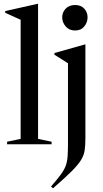

<svg xmlns="http://www.w3.org/2000/svg" viewBox="-20 -762 543 1014"><path d="M181 -28.5 252.5 -13.5V0H17.5V-13.5L89 -28.5V-657.5L7.5 -694.5V-703.5L179 -742H181ZM376.5 -601Q345 -601 326.8 -622.5Q308.5 -644 308.5 -670.5Q308.5 -697 326.8 -716.2Q345 -735.5 376.5 -735.5Q408 -735.5 425.2 -716.2Q442.5 -697 442.5 -670.5Q442.5 -644 425.2 -622.5Q408 -601 376.5 -601ZM339 -428 267.5 -473V-482L429 -527.5H431V-32Q431 6 427 32.5Q423 59 407.2 84.2Q391.5 109.5 356.8 144Q322 178.5 260 232.5L249.5 223Q282.5 185 300.8 160.2Q319 135.5 327 113.8Q335 92 337 64.5Q339 37 339 -6Z"/></svg>

Font: Newsreader 72pt
Style: Regular
Weight: 400
Designer: Hugues Gentile
Foundry: Production Type
Version: Version 1.003; ttfautohint (v1.8.3)